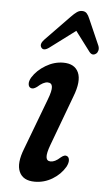

<svg xmlns="http://www.w3.org/2000/svg" viewBox="-50 -695 415 739"><g transform="rotate(5 157.0 -325.5)"><path d="M167 -73.5Q175 -73.5 184 -77.8Q193 -82 205 -93Q219 -104.5 228 -99.5Q235.5 -96 236.5 -85Q237.5 -74 229.5 -58.5Q212 -28.5 180.5 -9.5Q149 9.5 112.5 9.5Q67 9.5 52.5 -23Q38 -55.5 61 -113.5L135 -309.5Q148.5 -344.5 146.8 -360Q145 -375.5 129 -375.5Q112.5 -375.5 90 -355Q75 -344 66 -348.5Q58 -351.5 56.8 -362.5Q55.5 -373.5 64 -388.5Q82 -417.5 114.8 -437Q147.5 -456.5 182.5 -456.5Q227 -456.5 241.5 -423.8Q256 -391 232.5 -330.5L160.5 -137Q148 -103.5 149.8 -88.5Q151.5 -73.5 167 -73.5ZM123.3 -509.3Q101.9 -493.8 92.9 -507.5Q84.4 -520.2 102.1 -538.8L195.9 -635.5Q207.6 -647.7 217.2 -654.5Q226.8 -661.3 237.8 -661Q249.2 -660.7 255.5 -653.6Q261.9 -646.5 267 -633.8L311.3 -532.8Q314.9 -523.3 312.8 -514.8Q310.7 -506.4 305.5 -502.5Q291.3 -491.3 279.1 -506.6L221.6 -582.9Z"/></g></svg>

Font: Fraunces 72pt SuperSoft
Style: Italic
Weight: 400
Italic angle: -16°
Version: Version 1.000;[b76b70a41]